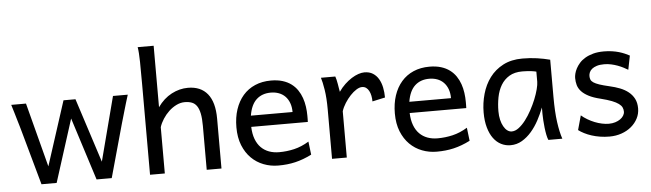

<svg xmlns="http://www.w3.org/2000/svg" viewBox="-49 -970 3965 1170"><g transform="rotate(-5 1933.5 -384.5)"><path d="M415 -498 542 -105 644.5 -498H734.9Q726.1 -470.2 719.5 -448Q712.9 -425.8 707 -405.5Q701.2 -385.3 695.6 -366Q689.9 -346.7 683.6 -324.7L593.3 0H500.5L378.4 -383.3L256.3 0H163.6L73.2 -324.7Q67.9 -344.2 62.3 -363.3Q56.6 -382.3 50.5 -402.8Q44.4 -423.3 37.6 -446.8Q30.8 -470.2 22 -498H112.3L214.8 -105L341.8 -498Z M1174.3 0V-268.6Q1174.3 -314.5 1168.2 -344.2Q1162.1 -374 1149.9 -391.4Q1137.7 -408.7 1119.4 -415.5Q1101.1 -422.4 1076.7 -422.4Q1050.3 -422.4 1025.1 -409.9Q1000 -397.5 979 -377.7Q958 -357.9 941.9 -333Q925.8 -308.1 918 -283.2V0H827.6V-551.8Q827.6 -630.9 826.7 -690.2Q825.7 -749.5 820.3 -781.2H918V-405.3Q954.1 -456.5 1002.9 -482.2Q1051.8 -507.8 1103.5 -507.8Q1181.6 -507.8 1223.1 -456.8Q1264.6 -405.8 1264.6 -305.2V0Z M1467.3 -236.8Q1468.8 -193.8 1480.7 -162.1Q1492.7 -130.4 1513.4 -109.6Q1534.2 -88.9 1562.3 -78.6Q1590.3 -68.4 1623.5 -68.4Q1670.9 -68.4 1716.3 -79.1Q1761.7 -89.8 1806.6 -117.2L1816.4 -36.6Q1790.5 -23.4 1765.6 -14.2Q1740.7 -4.9 1715.8 1Q1690.9 6.8 1665.3 9.5Q1639.6 12.2 1611.3 12.2Q1564.5 12.2 1522 -4.2Q1479.5 -20.5 1447.3 -52.5Q1415 -84.5 1396 -131.8Q1377 -179.2 1377 -241.7Q1377 -302.2 1393.3 -351.3Q1409.7 -400.4 1439.9 -435.3Q1470.2 -470.2 1513.7 -489Q1557.1 -507.8 1611.3 -507.8Q1651.4 -507.8 1682.1 -498.3Q1712.9 -488.8 1735.4 -471.9Q1757.8 -455.1 1772.9 -432.6Q1788.1 -410.2 1797.1 -384.3Q1806.2 -358.4 1810.1 -330.3Q1814 -302.2 1814 -274.9V-255.9Q1814 -243.7 1813.5 -236.8ZM1604 -434.6Q1550.3 -434.6 1516.1 -403.1Q1481.9 -371.6 1471.2 -305.2H1726.1Q1726.1 -336.4 1717 -360.6Q1708 -384.8 1691.7 -401.4Q1675.3 -418 1652.8 -426.3Q1630.4 -434.6 1604 -434.6Z M1940.9 0V-300.3Q1940.9 -372.6 1932.9 -422.6Q1924.8 -472.7 1916.5 -498H2004.4Q2007.3 -490.2 2010.3 -477.8Q2013.2 -465.3 2015.6 -451.7Q2018.1 -438 2020 -424.8L2023.9 -402.8Q2041.5 -428.2 2062.3 -447.8Q2083 -467.3 2104.2 -480.7Q2125.5 -494.1 2145.8 -501Q2166 -507.8 2182.6 -507.8Q2213.4 -507.8 2234.6 -494.4Q2255.9 -481 2269.3 -458.3Q2282.7 -435.5 2288.8 -406Q2294.9 -376.5 2294.9 -344.2L2216.8 -327.1Q2216.8 -345.2 2213.4 -362.1Q2210 -378.9 2203.1 -391.8Q2196.3 -404.8 2185.8 -412.4Q2175.3 -419.9 2160.6 -419.9Q2145 -419.9 2126 -408Q2106.9 -396 2088.6 -376.5Q2070.3 -356.9 2054.7 -332.5Q2039.1 -308.1 2031.2 -283.2V0Z M2436.5 -236.8Q2438 -193.8 2450 -162.1Q2461.9 -130.4 2482.7 -109.6Q2503.4 -88.9 2531.5 -78.6Q2559.6 -68.4 2592.8 -68.4Q2640.1 -68.4 2685.5 -79.1Q2731 -89.8 2775.9 -117.2L2785.6 -36.6Q2759.8 -23.4 2734.9 -14.2Q2710 -4.9 2685.1 1Q2660.2 6.8 2634.5 9.5Q2608.9 12.2 2580.6 12.2Q2533.7 12.2 2491.2 -4.2Q2448.7 -20.5 2416.5 -52.5Q2384.3 -84.5 2365.2 -131.8Q2346.2 -179.2 2346.2 -241.7Q2346.2 -302.2 2362.5 -351.3Q2378.9 -400.4 2409.2 -435.3Q2439.5 -470.2 2482.9 -489Q2526.4 -507.8 2580.6 -507.8Q2620.6 -507.8 2651.4 -498.3Q2682.1 -488.8 2704.6 -471.9Q2727.1 -455.1 2742.2 -432.6Q2757.3 -410.2 2766.4 -384.3Q2775.4 -358.4 2779.3 -330.3Q2783.2 -302.2 2783.2 -274.9V-255.9Q2783.2 -243.7 2782.7 -236.8ZM2573.2 -434.6Q2519.5 -434.6 2485.4 -403.1Q2451.2 -371.6 2440.4 -305.2H2695.3Q2695.3 -336.4 2686.3 -360.6Q2677.2 -384.8 2660.9 -401.4Q2644.5 -418 2622.1 -426.3Q2599.6 -434.6 2573.2 -434.6Z M3227.5 -420.9Q3221.7 -422.4 3214.4 -423.8Q3207 -425.3 3197 -426.5Q3187 -427.7 3173.6 -428.7Q3160.2 -429.7 3142.1 -429.7Q3094.2 -429.7 3062.3 -410.4Q3030.3 -391.1 3011.2 -359.1Q2992.2 -327.1 2984.1 -285.6Q2976.1 -244.1 2976.1 -200.2Q2976.1 -171.9 2981.7 -148.2Q2987.3 -124.5 2997.1 -107.2Q3006.8 -89.8 3019.5 -80.3Q3032.2 -70.8 3046.9 -70.8Q3068.4 -70.8 3090.1 -87.4Q3111.8 -104 3131.8 -130.1Q3151.9 -156.2 3169.4 -188.7Q3187 -221.2 3200 -253.2Q3212.9 -285.2 3220.2 -313.5Q3227.5 -341.8 3227.5 -358.9ZM3264.2 0Q3258.8 -11.7 3254.6 -32.2Q3250.5 -52.7 3247.8 -75.9Q3245.1 -99.1 3243.7 -122.1Q3242.2 -145 3242.2 -161.1V-200.2Q3227.5 -162.1 3207.3 -124.3Q3187 -86.4 3160.9 -56.2Q3134.8 -25.9 3102.5 -6.8Q3070.3 12.2 3032.2 12.2Q3001.5 12.2 2974.6 -1.5Q2947.8 -15.1 2928 -42Q2908.2 -68.8 2897 -108.6Q2885.7 -148.4 2885.7 -200.2Q2885.7 -258.3 2901.4 -313.7Q2917 -369.1 2949.2 -412.4Q2981.4 -455.6 3031.2 -481.7Q3081.1 -507.8 3149.4 -507.8Q3196.8 -507.8 3238.8 -501.7Q3280.8 -495.6 3317.9 -485.8V-258.8Q3317.9 -166.5 3326.7 -103.8Q3335.4 -41 3349.6 0Z M3786.6 -383.3Q3774.4 -390.6 3758.8 -398.7Q3743.2 -406.7 3724.9 -413.6Q3706.5 -420.4 3685.8 -425Q3665 -429.7 3642.6 -429.7Q3615.7 -429.7 3597.4 -423.8Q3579.1 -418 3568.1 -408.9Q3557.1 -399.9 3552.2 -388.4Q3547.4 -377 3547.4 -366.2Q3547.4 -353.5 3551.3 -343.8Q3555.2 -334 3567.6 -325.7Q3580.1 -317.4 3603 -309.6Q3626 -301.8 3664.6 -293Q3697.8 -285.6 3727.1 -274.2Q3756.3 -262.7 3778.3 -245.1Q3800.3 -227.5 3813 -202.9Q3825.7 -178.2 3825.7 -144Q3825.7 -110.8 3811 -82.5Q3796.4 -54.2 3771 -33Q3745.6 -11.7 3711.4 0.2Q3677.2 12.2 3637.7 12.2Q3607.9 12.2 3580.3 7.8Q3552.7 3.4 3528.6 -4.4Q3504.4 -12.2 3484.4 -22.5Q3464.4 -32.7 3449.7 -43.9L3474.1 -131.8Q3490.7 -117.2 3511.5 -105Q3532.2 -92.8 3554.2 -84Q3576.2 -75.2 3598.4 -70.6Q3620.6 -65.9 3640.1 -65.9Q3661.6 -65.9 3679.4 -71.5Q3697.3 -77.1 3710.2 -86.2Q3723.1 -95.2 3730.5 -107.2Q3737.8 -119.1 3737.8 -131.8Q3737.8 -145.5 3732.2 -157.5Q3726.6 -169.4 3711.7 -180.4Q3696.8 -191.4 3670.7 -201.7Q3644.5 -211.9 3603.5 -222.2Q3559.1 -232.9 3531 -247.6Q3502.9 -262.2 3487.1 -279.8Q3471.2 -297.4 3465.3 -317.9Q3459.5 -338.4 3459.5 -361.3Q3459.5 -372.6 3463.1 -387.7Q3466.8 -402.8 3475.3 -419.2Q3483.9 -435.5 3497.8 -451.4Q3511.7 -467.3 3532.7 -479.7Q3553.7 -492.2 3582 -500Q3610.4 -507.8 3647.5 -507.8Q3673.8 -507.8 3697 -504.4Q3720.2 -501 3739.5 -495.4Q3758.8 -489.7 3774.9 -482.7Q3791 -475.6 3803.7 -468.8Z"/></g></svg>

Font: Andika Eur
Style: Regular
Weight: 400
Designer: Victor Gaultney, Annie Olsen, Julie Remington, Don Collingsworth, Eric Hays, Becca Hirsbrunner
Foundry: SIL International
Version: Version 5.000